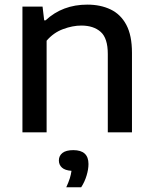

<svg xmlns="http://www.w3.org/2000/svg" viewBox="-20 -572 661 830"><path d="M77 0V-543.5H164L171 -484H177Q250 -552 357.5 -552Q414.5 -552 458 -531.2Q501.5 -510.5 526 -464.8Q550.5 -419 550.5 -343.5V0H446V-338.5Q446 -407 415.2 -434.2Q384.5 -461.5 331.5 -461.5Q294 -461.5 252.8 -446.2Q211.5 -431 181.5 -396V0ZM266.5 237.5Q276.5 215.5 281.8 198.8Q287 182 289 166.5Q261 164.5 247.8 152.5Q234.5 140.5 234.5 121.5Q234.5 101.5 250 89.2Q265.5 77 297 77Q362.5 77 362.5 137Q362.5 160 354.2 187.2Q346 214.5 331 237.5Z"/></svg>

Font: Encode Sans Semi Expanded Medium
Style: Regular
Weight: 500
Width: 6
Designer: Multiple Designers
Foundry: Impallari Type
Version: Version 3.000; ttfautohint (v1.8.3) -l 8 -r 50 -G 200 -x 14 